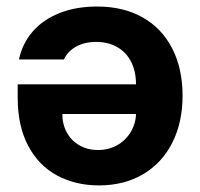

<svg xmlns="http://www.w3.org/2000/svg" viewBox="-20 -561 614 588"><path d="M539.1 -267.6Q539.1 -186 507.6 -123.8Q476.1 -61.5 418 -27.3Q359.9 6.8 283.2 6.8Q211.9 6.8 155.5 -23.2Q99.1 -53.2 66.7 -113.8Q34.2 -174.3 34.2 -261.7V-302.7H396.5Q396.5 -342.3 381.6 -371.6Q366.7 -400.9 339.1 -416.7Q311.5 -432.6 274.4 -432.6Q238.8 -432.6 212.9 -418.2Q187 -403.8 175.8 -378.9H38.1Q48.3 -427.7 80.1 -464.4Q111.8 -501 162.4 -521Q212.9 -541 277.3 -541Q357.9 -541 416.7 -507.8Q475.6 -474.6 507.3 -412.8Q539.1 -351.1 539.1 -267.6ZM280.3 -101.6Q312.5 -101.6 338.6 -116.2Q364.7 -130.9 380.1 -156.2Q395.5 -181.6 396.5 -211.9H170.9Q170.9 -180.2 184.8 -155Q198.7 -129.9 223.6 -115.7Q248.5 -101.6 280.3 -101.6Z"/></svg>

Font: Pretendard Std
Style: Bold
Weight: 700
Designer: Base glyphs from Inter by Rasmus Andersson; Hangeul glyphs from Noto Sans CJK(Source Han Sans) by Jang Soo-young and Kan
Foundry: Kil Hyung-jin
Version: Version 1.309